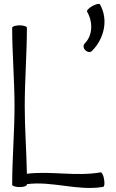

<svg xmlns="http://www.w3.org/2000/svg" viewBox="-20 -941 592 978"><path d="M424 -881C454 -828 453 -761 411 -719C403 -710 404 -695 415 -685C425 -675 440 -673 448 -681C512 -745 533 -842 489 -919C485 -924 468 -920 450 -910C432 -900 420 -887 424 -881ZM42 -800C42 -667 54 -533 54 -400C54 -267 42 -133 42 0C42 6 59 12 80 12C101 12 117 6 117 0V-3C246 -20 377 33 505 11C512 10 514 -8 510 -28C507 -49 499 -64 492 -63C368 -41 241 -71 117 -56C115 -170 106 -285 106 -400C106 -533 117 -667 117 -800C117 -806 101 -812 80 -812C59 -812 42 -806 42 -800Z"/></svg>

Font: Nupuram Light
Style: Regular
Weight: 300
Designer: Santhosh Thottingal (santhosh.thottingal@gmail.com)
Foundry: SMC
Version: Version 1.000